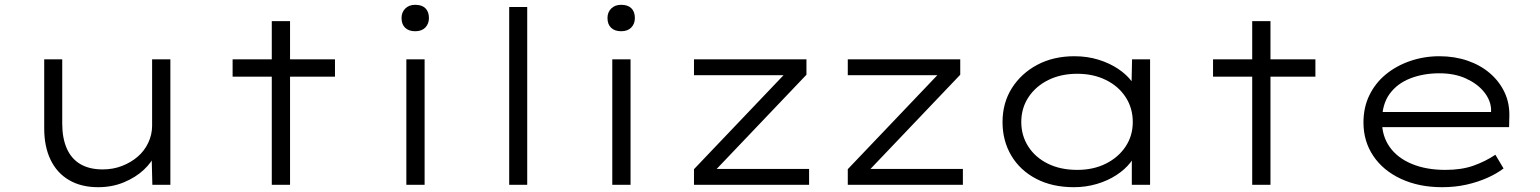

<svg xmlns="http://www.w3.org/2000/svg" viewBox="-20 -769 6410 799"><path d="M388 10Q318 10 267.5 -19.5Q217 -49 190.5 -104Q164 -159 164 -234V-522H239V-254Q239 -194 258 -151Q277 -108 314.5 -86Q352 -64 407 -64Q451 -64 488 -78.5Q525 -93 553 -117Q581 -141 597 -175Q613 -209 613 -246V-522H689V0H614L611 -120L625 -126Q612 -94 578.5 -62.5Q545 -31 496 -10.5Q447 10 388 10Z M1111 0V-681H1187V0ZM948 -450V-522H1374V-450Z M1671 0V-522H1747V0ZM1708 -639Q1681 -639 1666 -653.5Q1651 -668 1651 -694Q1651 -718 1666.5 -733.5Q1682 -749 1708 -749Q1736 -749 1750.5 -734.5Q1765 -720 1765 -694Q1765 -670 1750 -654.5Q1735 -639 1708 -639Z M2099 0V-740H2174V0Z M2528 0V-522H2604V0ZM2565 -639Q2538 -639 2523 -653.5Q2508 -668 2508 -694Q2508 -718 2523.5 -733.5Q2539 -749 2565 -749Q2593 -749 2607.5 -734.5Q2622 -720 2622 -694Q2622 -670 2607 -654.5Q2592 -639 2565 -639Z M2868 0V-65L3253 -469L3271 -456H2868V-522H3336V-458L2951 -54L2935 -66H3347V0Z M3508 0V-65L3893 -469L3911 -456H3508V-522H3976V-458L3591 -54L3575 -66H3987V0Z M4449 10Q4359 10 4292 -25Q4225 -60 4188.5 -121.5Q4152 -183 4152 -261Q4152 -341 4191 -402.5Q4230 -464 4297 -499.5Q4364 -535 4451 -535Q4505 -535 4551.5 -520.5Q4598 -506 4633 -482.5Q4668 -459 4689.5 -430.5Q4711 -402 4714 -374L4688 -379L4691 -522H4766V0H4690V-142L4709 -152Q4707 -122 4684.5 -93Q4662 -64 4626 -40.5Q4590 -17 4544.5 -3.5Q4499 10 4449 10ZM4463 -62Q4530 -62 4582 -88Q4634 -114 4664 -159Q4694 -204 4694 -261Q4694 -319 4664.5 -364.5Q4635 -410 4582.5 -436Q4530 -462 4463 -462Q4395 -462 4342.5 -436Q4290 -410 4260 -364.5Q4230 -319 4230 -261Q4230 -205 4259 -159.5Q4288 -114 4340.5 -88Q4393 -62 4463 -62Z M5191 0V-681H5267V0ZM5028 -450V-522H5454V-450Z M5981 10Q5885 10 5810.5 -24.5Q5736 -59 5695 -120Q5654 -181 5654 -259Q5654 -322 5678.5 -372.5Q5703 -423 5746.5 -459Q5790 -495 5848 -515Q5906 -535 5970 -535Q6033 -535 6087 -516.5Q6141 -498 6180.5 -464Q6220 -430 6241.5 -384Q6263 -338 6261 -282L6260 -240H5719L5708 -303H6203L6185 -293V-317Q6182 -355 6154 -388.5Q6126 -422 6079 -443Q6032 -464 5970 -464Q5904 -464 5849.5 -443Q5795 -422 5763 -378.5Q5731 -335 5731 -264Q5731 -203 5763 -157.5Q5795 -112 5855 -87Q5915 -62 5995 -62Q6062 -62 6111.5 -79.5Q6161 -97 6203 -125L6237 -68Q6208 -46 6168.5 -28.5Q6129 -11 6082 -0.5Q6035 10 5981 10Z"/></svg>

Font: Lexend Peta Light
Style: Regular
Weight: 300
Version: Version 1.007